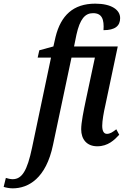

<svg xmlns="http://www.w3.org/2000/svg" viewBox="-142 -790 683 1050"><path d="M-73 240C13 240 110 186 148 2L249 -475H377L328 -245C315 -183 302 -120 302 -83C302 -29 332 10 390 10C449 10 484 -25 510 -53L494 -83C475 -68 460 -58 443 -58C426 -58 417 -73 417 -102C417 -129 425 -175 434 -214L502 -536H263L276 -600C295 -686 323 -718 367 -718C416 -718 428 -684 424 -625C487 -625 515 -648 515 -691C515 -736 468 -770 379 -770C258 -770 191 -705 162 -589L150 -536L73 -515L64 -475H137L33 19C7 142 -21 190 -73 190C-85 190 -101 186 -110 183L-122 232C-111 236 -89 240 -73 240Z"/></svg>

Font: Noto Serif Condensed Semi
Style: Italic
Weight: 600
Width: 3
Italic angle: -12°
Designer: Monotype Design Team
Foundry: Monotype Imaging Inc.
Version: Version 1.901